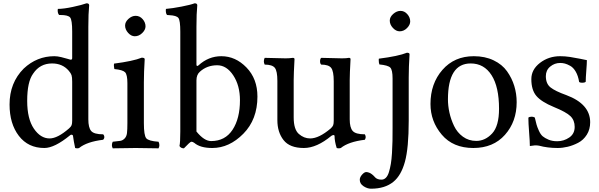

<svg xmlns="http://www.w3.org/2000/svg" viewBox="-20 -898 3633 1165"><path d="M418 -166V-402Q418 -430 414 -442Q410 -454 397 -469Q359 -513 296 -513Q222 -513 181 -451Q145 -402 145 -286Q145 -177 185.5 -117.5Q226 -58 281 -58Q329 -58 398 -118Q411 -129 414.5 -138.5Q418 -148 418 -166ZM405 -77Q311 0 249 0Q151 0 94.5 -73.5Q38 -147 38 -264Q38 -396 124 -482Q204 -557 310 -557Q328 -557 351 -551.5Q374 -546 390 -541Q406 -536 407 -536Q414 -536 416 -538Q418 -540 418 -547V-706Q418 -777 405.5 -792Q393 -807 347 -807H339Q330 -816 330 -835Q330 -837 330.5 -840Q331 -843 331 -844Q366 -844 422 -856Q478 -868 505 -878Q521 -878 521 -866Q516 -816 516 -735V-174Q516 -124 533 -103.5Q550 -83 606 -83Q613 -76 613 -66Q613 -57 606 -50Q507 -38 460 0Q456 2 449 2Q441 2 436 0Q427 -42 423 -73Q423 -77 419.5 -79Q416 -81 412 -80.5Q408 -80 405 -77Z M739 -743Q739 -765 759.5 -783.5Q780 -802 803 -802Q828 -802 845.5 -782Q863 -762 863 -738Q863 -717 843 -697.5Q823 -678 798 -678Q776 -678 757.5 -698.5Q739 -719 739 -743ZM853 -151Q853 -76 867.5 -59Q882 -42 942 -38Q947 -28 947 -17Q947 -8 942 2Q858 0 803 0Q748 0 664 2Q659 -8 659 -17Q659 -28 664 -38Q697 -41 711 -43.5Q725 -46 736.5 -58Q748 -70 750.5 -90.5Q753 -111 753 -151V-393Q753 -445 739 -459.5Q725 -474 674 -479Q671 -494 671 -503Q671 -510 672 -512Q788 -527 840 -548Q858 -548 858 -539Q853 -460 853 -398Z M1193 -463Q1172 -445 1172 -410V-100Q1219 -42 1261 -42Q1346 -42 1391 -110.5Q1436 -179 1436 -290Q1436 -379 1395.5 -440.5Q1355 -502 1298 -502Q1236 -502 1193 -463ZM1184 -501Q1245 -557 1323 -557Q1409 -557 1475.5 -488.5Q1542 -420 1542 -312Q1542 -173 1456.5 -86.5Q1371 0 1268 0Q1195 0 1159 -31Q1149 -38 1143 -38Q1136 -38 1125 -27L1096 2Q1077 2 1069 -12Q1074 -33 1074 -100V-706Q1074 -774 1062.5 -789Q1051 -804 1007 -806Q998 -807 994 -807Q986 -814 986 -836Q986 -842 987 -844Q1025 -847 1081.5 -858Q1138 -869 1161 -878Q1177 -878 1177 -866Q1172 -816 1172 -735V-507Q1172 -492 1184 -501Z M1824 0Q1738 0 1700.5 -48Q1663 -96 1663 -169V-407Q1663 -467 1647.5 -486.5Q1632 -506 1586 -506Q1581 -516 1581 -526Q1581 -537 1586 -547Q1607 -547 1650 -545.5Q1693 -544 1713 -544Q1736 -544 1757 -547Q1767 -547 1767 -539Q1762 -449 1762 -412V-186Q1762 -113 1793 -85.5Q1824 -58 1862 -58Q1915 -58 1986 -118Q1998 -129 2001.5 -138Q2005 -147 2005 -166V-405Q2005 -466 1989.5 -486Q1974 -506 1929 -506Q1922 -512 1922 -526Q1922 -541 1929 -547Q1950 -547 1992.5 -545.5Q2035 -544 2055 -544Q2082 -544 2097 -547Q2107 -547 2107 -539Q2102 -449 2102 -412V-174Q2102 -124 2120 -103.5Q2138 -83 2194 -83Q2199 -73 2199 -66Q2199 -60 2194 -50Q2095 -38 2048 0Q2043 2 2035 2Q2028 2 2023 0Q2010 -41 2010 -73Q2009 -79 2003 -78.5Q1997 -78 1991 -74Q1902 0 1824 0Z M2345 -773Q2345 -795 2366 -813.5Q2387 -832 2410 -832Q2434 -832 2451.5 -812Q2469 -792 2469 -768Q2469 -747 2449.5 -727.5Q2430 -708 2405 -708Q2383 -708 2364 -728.5Q2345 -749 2345 -773ZM2362 -422Q2362 -474 2348 -488Q2334 -502 2282 -507Q2278 -517 2278 -535Q2278 -537 2278.5 -539Q2279 -541 2279 -542Q2397 -557 2449 -578Q2465 -578 2465 -569Q2460 -490 2460 -428V-166Q2460 0 2437 83.5Q2414 167 2367 205Q2316 247 2231 247Q2209 247 2186 232Q2163 217 2163 193Q2163 177 2177 161.5Q2191 146 2202 146Q2208 146 2214.5 148Q2221 150 2225.5 152Q2230 154 2235.5 158.5Q2241 163 2243.5 165Q2246 167 2251 172.5Q2256 178 2257 179Q2270 192 2295 192Q2310 192 2321.5 180.5Q2333 169 2340 146Q2347 123 2351.5 96.5Q2356 70 2358.5 30.5Q2361 -9 2361.5 -43Q2362 -77 2362 -124Z M3115 -278Q3115 -160 3044 -80Q2973 0 2852 0Q2729 0 2660.5 -81Q2592 -162 2592 -267Q2592 -391 2664.5 -474Q2737 -557 2855 -557Q2923 -557 2975 -532Q3027 -507 3056.5 -465.5Q3086 -424 3100.5 -376.5Q3115 -329 3115 -278ZM2836 -513Q2698 -513 2698 -295Q2698 -256 2707 -215Q2716 -174 2735 -134Q2754 -94 2789 -68.5Q2824 -43 2870 -43Q2924 -43 2966 -88Q3008 -133 3008 -238Q3008 -371 2962.5 -442Q2917 -513 2836 -513Z M3186 -184Q3192 -190 3207 -190Q3215 -190 3225 -185Q3232 -156 3235.5 -142.5Q3239 -129 3249.5 -105.5Q3260 -82 3273 -71Q3286 -60 3308.5 -50.5Q3331 -41 3361 -41Q3401 -41 3434 -63.5Q3467 -86 3467 -128Q3467 -168 3441.5 -193Q3416 -218 3340 -249Q3265 -280 3234.5 -316Q3204 -352 3204 -418Q3204 -476 3256.5 -516.5Q3309 -557 3379 -557Q3408 -557 3438 -552.5Q3468 -548 3499.5 -541.5Q3531 -535 3541 -533Q3541 -513 3537.5 -469Q3534 -425 3534 -402Q3529 -396 3511 -396Q3499 -396 3494 -401Q3488 -438 3473.5 -463Q3459 -488 3440 -498.5Q3421 -509 3407 -512.5Q3393 -516 3379 -516Q3345 -516 3318.5 -494Q3292 -472 3292 -436Q3292 -390 3320.5 -367.5Q3349 -345 3416 -321Q3561 -267 3561 -156Q3561 -113 3540.5 -80.5Q3520 -48 3488 -31.5Q3456 -15 3424.5 -7.5Q3393 0 3364 0Q3302 0 3251 -14Q3242 -16 3226 -16Q3219 -16 3195 -12Q3195 -37 3190.5 -94.5Q3186 -152 3186 -184Z"/></svg>

Font: Indiction Unicode
Style: Normal
Weight: 500
Version: Version 1.1